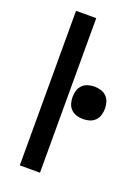

<svg xmlns="http://www.w3.org/2000/svg" viewBox="-141 -796 620 858"><g transform="rotate(20 169.0 -367.5)"><path d="M67 0V-735H163V0ZM261 -291Q245 -291 230 -295.5Q215 -300 204 -311Q193 -322 188.5 -337Q184 -352 184 -368Q184 -384 188.5 -399Q193 -414 204 -425Q215 -436 230 -440.5Q245 -445 261 -445Q277 -445 292 -440.5Q307 -436 318 -425Q329 -414 333.5 -399Q338 -384 338 -368Q338 -352 333.5 -337Q329 -322 318 -311Q307 -300 292 -295.5Q277 -291 261 -291Z"/></g></svg>

Font: Iosevka Aile Medium
Style: Regular
Weight: 500
Designer: Belleve Invis
Foundry: Belleve Invis
Version: Version 27.3.5; ttfautohint (v1.8.4)